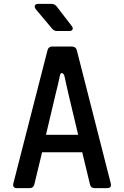

<svg xmlns="http://www.w3.org/2000/svg" viewBox="-20 -970 640 990"><path d="M68 0Q43 0 49 -25L225 -711Q230 -730 249 -730H351Q371 -730 376 -711L551 -25Q557 0 532 0H468Q448 0 444 -19L404 -185H197L157 -19Q152 0 133 0ZM217 -275H383L333 -485Q327 -511 322 -533.5Q317 -556 313 -575Q309 -591 300.5 -593Q292 -595 289 -581Q285 -561 279.5 -537Q274 -513 267 -486ZM275 -810Q258 -810 248 -823L165 -922Q156 -934 160 -942Q164 -950 178 -950H245Q262 -950 272 -937L349 -837Q358 -826 354 -818Q350 -810 336 -810Z"/></svg>

Font: Pitagon Sans Mono SemiBold
Style: Regular
Weight: 600
Monospace: yes
Designer: Travis Tran
Foundry: Pitagon
Version: Version 1.001; ttfautohint (v1.8.4.7-5d5b);gftools[0.9.26]